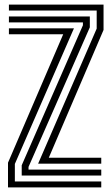

<svg xmlns="http://www.w3.org/2000/svg" viewBox="-20 -820 488 840"><path d="M146.8 -104 403 -694.8V-774H19V-800H433V-689L193.5 -130H423V-104ZM75 -52V-97L342.8 -709.5V-722H19V-748H373V-700.5L104.8 -89.8V-78H423V-52ZM15 0V-108.2L256.5 -670H19V-696H303.5L45 -102.8V-26H423V0Z"/></svg>

Font: Big Shoulders Inline Text Black
Style: Regular
Weight: 900
Designer: Patric King
Foundry: XO Type Co
Version: Version 1.000